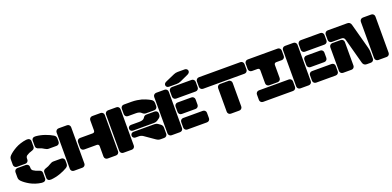

<svg xmlns="http://www.w3.org/2000/svg" viewBox="5 -1930 6079 2976"><g transform="rotate(-20 3044.0 -441.5)"><path d="M477.1 -513.2Q428.2 -525.9 428.2 -566.9V-655.8Q428.2 -681.2 445.6 -695.1Q462.9 -709 495.1 -706.1Q571.3 -699.2 643.1 -673.8Q714.8 -648.4 766.1 -617.2Q783.7 -606.4 791.7 -592Q799.8 -577.6 799.8 -555.2V-505.9Q799.8 -484.4 785.2 -469.7Q770.5 -455.1 749 -455.1H619.1Q589.8 -455.1 561 -474.1Q522 -501 477.1 -513.2ZM250 -425.8V-411.1Q250 -389.6 235.4 -374.8Q220.7 -359.9 199.2 -359.9H61Q39.6 -359.9 24.7 -374.8Q9.8 -389.6 9.8 -411.1V-495.1Q9.8 -516.6 15.9 -530.8Q22 -544.9 36.1 -560.1Q56.6 -581.1 85.2 -602.3Q113.8 -623.5 152.1 -645.3Q190.4 -667 239.5 -683.1Q288.6 -699.2 338.9 -705.1Q371.6 -708.5 389.9 -694.8Q408.2 -681.2 408.2 -655.8V-566.9Q408.2 -526.4 358.9 -513.2Q309.6 -500 272 -474.1Q250 -458 250 -425.8ZM250 -289.1V-273.9Q250 -242.2 272 -226.1Q309.6 -200.2 358.9 -187Q408.2 -173.8 408.2 -132.8V-43.9Q408.2 -18.6 390.1 -5.1Q372.1 8.3 338.9 4.9Q288.6 -1 239.5 -17.1Q190.4 -33.2 152.1 -54.9Q113.8 -76.7 85.2 -97.9Q56.6 -119.1 36.1 -140.1Q22 -155.3 15.9 -169.4Q9.8 -183.6 9.8 -205.1V-289.1Q9.8 -310.5 24.7 -325.2Q39.6 -339.8 61 -339.8H199.2Q220.7 -339.8 235.4 -325.2Q250 -310.5 250 -289.1ZM477.1 -187Q517.6 -198.2 561 -226.1Q589.8 -245.1 619.1 -245.1H749Q770.5 -245.1 785.2 -230.2Q799.8 -215.3 799.8 -193.8V-145Q799.8 -122.6 791.7 -108.2Q783.7 -93.8 766.1 -83Q714.8 -51.8 643.1 -26.4Q571.3 -1 495.1 5.9Q462.9 8.8 445.6 -4.9Q428.2 -18.6 428.2 -43.9V-132.8Q428.2 -174.3 477.1 -187Z M1059.6 -648.9V-50.8Q1059.6 -29.3 1044.9 -14.6Q1030.3 0 1008.8 0H870.6Q849.1 0 834.2 -14.6Q819.3 -29.3 819.3 -50.8V-648.9Q819.3 -670.4 834.2 -685.3Q849.1 -700.2 870.6 -700.2H1008.8Q1030.3 -700.2 1044.9 -685.3Q1059.6 -670.4 1059.6 -648.9ZM1130.4 -445.8H1339.4Q1356 -445.8 1365.2 -455.1Q1374.5 -464.4 1374.5 -481V-648.9Q1374.5 -670.4 1389.4 -685.3Q1404.3 -700.2 1425.8 -700.2H1563.5Q1585 -700.2 1599.9 -685.3Q1614.7 -670.4 1614.7 -648.9V-50.8Q1614.7 -29.3 1599.9 -14.6Q1585 0 1563.5 0H1425.8Q1404.3 0 1389.4 -14.6Q1374.5 -29.3 1374.5 -50.8V-221.2Q1374.5 -237.8 1365.2 -246.8Q1356 -255.9 1339.4 -255.9H1130.4Q1108.9 -255.9 1094.2 -270.8Q1079.6 -285.6 1079.6 -307.1V-395Q1079.6 -416.5 1094.2 -431.2Q1108.9 -445.8 1130.4 -445.8Z M1874.5 -648.9V-50.8Q1874.5 -29.3 1859.9 -14.6Q1845.2 0 1823.7 0H1685.5Q1664.1 0 1649.2 -14.6Q1634.3 -29.3 1634.3 -50.8V-648.9Q1634.3 -670.4 1649.2 -685.3Q1664.1 -700.2 1685.5 -700.2H1823.7Q1845.2 -700.2 1859.9 -685.3Q1874.5 -670.4 1874.5 -648.9ZM2078.6 -509.8H1945.3Q1923.8 -509.8 1909.2 -524.7Q1894.5 -539.6 1894.5 -561V-648.9Q1894.5 -670.4 1909.2 -685.3Q1923.8 -700.2 1945.3 -700.2H2073.7Q2118.7 -700.2 2162.1 -693.6Q2205.6 -687 2234.4 -679.2Q2263.2 -671.4 2295.2 -658Q2327.1 -644.5 2340.1 -637.7Q2353 -630.9 2373.5 -619.1Q2409.7 -597.7 2409.7 -557.1V-505.9Q2409.7 -484.4 2394.8 -469.7Q2379.9 -455.1 2358.4 -455.1H2224.6Q2191.4 -455.1 2167.5 -479Q2138.7 -509.8 2078.6 -509.8ZM2343.8 -286.1Q2319.3 -272 2289.6 -272H1943.4Q1921.9 -272 1908.2 -285.2Q1894.5 -298.3 1894.5 -318.8Q1894.5 -339.4 1908.2 -352.8Q1921.9 -366.2 1943.4 -366.2H2078.6Q2147.9 -366.2 2167.5 -399.9Q2177.7 -418 2190.9 -426.5Q2204.1 -435.1 2224.6 -435.1H2358.4Q2380.4 -435.1 2395 -421.4Q2409.7 -407.7 2409.7 -387.2V-366.2Q2409.7 -335.9 2384.3 -314.9Q2357.9 -294.4 2343.8 -286.1ZM2358.4 0H2301.3Q2279.3 0 2263.2 -5.6Q2247.1 -11.2 2225.6 -25.9L2065.4 -137.2Q2034.2 -158.2 1998.5 -158.2H1943.4Q1921.9 -158.2 1908.2 -171.4Q1894.5 -184.6 1894.5 -205.1Q1894.5 -225.6 1908.2 -238.8Q1921.9 -252 1943.4 -252H2287.6Q2319.3 -252 2343.8 -234.9L2378.4 -210.9Q2409.7 -188 2409.7 -150.9V-50.8Q2409.7 -29.3 2394.8 -14.6Q2379.9 0 2358.4 0Z M2827.6 -720.2H2700.2Q2678.7 -720.2 2665 -732.7Q2651.4 -745.1 2651.4 -763.2Q2651.4 -779.8 2660.9 -791.3Q2670.4 -802.7 2691.4 -812L2837.4 -876Q2869.6 -890.1 2902.3 -890.1H3019.5Q3040.5 -890.1 3054.4 -877.2Q3068.4 -864.3 3068.4 -846.2Q3068.4 -814.9 3030.3 -796.9L2894.5 -734.9Q2861.3 -720.2 2827.6 -720.2ZM2618.7 0H2480.5Q2459 0 2444.1 -14.6Q2429.2 -29.3 2429.2 -50.8V-648.9Q2429.2 -670.4 2444.1 -685.3Q2459 -700.2 2480.5 -700.2H2618.7Q2640.1 -700.2 2654.8 -685.3Q2669.4 -670.4 2669.4 -648.9V-50.8Q2669.4 -29.3 2654.8 -14.6Q2640.1 0 2618.7 0ZM3063.5 -509.8H2740.2Q2718.8 -509.8 2704.1 -524.7Q2689.5 -539.6 2689.5 -561V-648.9Q2689.5 -670.4 2704.1 -685.3Q2718.8 -700.2 2740.2 -700.2H3063.5Q3085 -700.2 3099.6 -685.3Q3114.3 -670.4 3114.3 -648.9V-561Q3114.3 -539.6 3099.6 -524.7Q3085 -509.8 3063.5 -509.8ZM2968.3 -255.9H2740.2Q2718.8 -255.9 2704.1 -270.8Q2689.5 -285.6 2689.5 -307.1V-395Q2689.5 -416.5 2704.1 -431.2Q2718.8 -445.8 2740.2 -445.8H2968.3Q2989.7 -445.8 3004.6 -431.2Q3019.5 -416.5 3019.5 -395V-307.1Q3019.5 -285.6 3004.6 -270.8Q2989.7 -255.9 2968.3 -255.9ZM3063.5 0H2740.2Q2718.8 0 2704.1 -14.6Q2689.5 -29.3 2689.5 -50.8V-139.2Q2689.5 -160.6 2704.1 -175.3Q2718.8 -189.9 2740.2 -189.9H3063.5Q3085 -189.9 3099.6 -175.3Q3114.3 -160.6 3114.3 -139.2V-50.8Q3114.3 -29.3 3099.6 -14.6Q3085 0 3063.5 0Z M3868.2 -509.8H3185.1Q3163.6 -509.8 3148.7 -524.7Q3133.8 -539.6 3133.8 -561V-648.9Q3133.8 -670.4 3148.7 -685.3Q3163.6 -700.2 3185.1 -700.2H3868.2Q3889.6 -700.2 3904.3 -685.3Q3918.9 -670.4 3918.9 -648.9V-561Q3918.9 -539.6 3904.3 -524.7Q3889.6 -509.8 3868.2 -509.8ZM3596.2 0H3458Q3436.5 0 3421.9 -14.6Q3407.2 -29.3 3407.2 -50.8V-439Q3407.2 -460.4 3421.9 -475.3Q3436.5 -490.2 3458 -490.2H3596.2Q3617.7 -490.2 3632.3 -475.3Q3647 -460.4 3647 -439V-50.8Q3647 -29.3 3632.3 -14.6Q3617.7 0 3596.2 0Z M3989.7 -700.2H4482.9Q4504.4 -700.2 4519 -685.3Q4533.7 -670.4 4533.7 -648.9V-561Q4533.7 -539.6 4519 -524.7Q4504.4 -509.8 4482.9 -509.8H4391.6Q4375 -509.8 4366 -500.7Q4356.9 -491.7 4356.9 -475.1V-261.2Q4356.9 -239.7 4342 -224.9Q4327.1 -210 4305.7 -210H4167.5Q4146 -210 4131.3 -224.9Q4116.7 -239.7 4116.7 -261.2V-475.1Q4116.7 -491.7 4107.4 -500.7Q4098.1 -509.8 4081.5 -509.8H3989.7Q3968.3 -509.8 3953.4 -524.7Q3938.5 -539.6 3938.5 -561V-648.9Q3938.5 -670.4 3953.4 -685.3Q3968.3 -700.2 3989.7 -700.2ZM4533.7 -140.1V-51.8Q4533.7 -30.3 4519 -15.6Q4504.4 -1 4482.9 -1H3989.7Q3968.3 -1 3953.4 -15.6Q3938.5 -30.3 3938.5 -51.8V-140.1Q3938.5 -161.6 3953.4 -176.3Q3968.3 -190.9 3989.7 -190.9H4482.9Q4504.4 -190.9 4519 -176.3Q4533.7 -161.6 4533.7 -140.1Z M4742.7 0H4604.5Q4583 0 4568.1 -14.6Q4553.2 -29.3 4553.2 -50.8V-648.9Q4553.2 -670.4 4568.1 -685.3Q4583 -700.2 4604.5 -700.2H4742.7Q4764.2 -700.2 4778.8 -685.3Q4793.5 -670.4 4793.5 -648.9V-50.8Q4793.5 -29.3 4778.8 -14.6Q4764.2 0 4742.7 0ZM5187.5 -509.8H4864.3Q4842.8 -509.8 4828.1 -524.7Q4813.5 -539.6 4813.5 -561V-648.9Q4813.5 -670.4 4828.1 -685.3Q4842.8 -700.2 4864.3 -700.2H5187.5Q5209 -700.2 5223.6 -685.3Q5238.3 -670.4 5238.3 -648.9V-561Q5238.3 -539.6 5223.6 -524.7Q5209 -509.8 5187.5 -509.8ZM5092.3 -255.9H4864.3Q4842.8 -255.9 4828.1 -270.8Q4813.5 -285.6 4813.5 -307.1V-395Q4813.5 -416.5 4828.1 -431.2Q4842.8 -445.8 4864.3 -445.8H5092.3Q5113.8 -445.8 5128.7 -431.2Q5143.6 -416.5 5143.6 -395V-307.1Q5143.6 -285.6 5128.7 -270.8Q5113.8 -255.9 5092.3 -255.9ZM5187.5 0H4864.3Q4842.8 0 4828.1 -14.6Q4813.5 -29.3 4813.5 -50.8V-139.2Q4813.5 -160.6 4828.1 -175.3Q4842.8 -189.9 4864.3 -189.9H5187.5Q5209 -189.9 5223.6 -175.3Q5238.3 -160.6 5238.3 -139.2V-50.8Q5238.3 -29.3 5223.6 -14.6Q5209 0 5187.5 0Z M5309.1 -700.2H5630.9Q5680.7 -700.2 5693.8 -648.9L5807.1 -231Q5817.9 -191.9 5817.9 -152.8V-50.8Q5817.9 -29.3 5803.2 -14.6Q5788.6 0 5767.1 0H5699.2Q5647.9 0 5634.3 -50.8L5522 -466.8Q5516.1 -488.8 5502.9 -499.3Q5489.7 -509.8 5465.8 -509.8H5309.1Q5287.6 -509.8 5272.7 -524.7Q5257.8 -539.6 5257.8 -561V-648.9Q5257.8 -670.4 5272.7 -685.3Q5287.6 -700.2 5309.1 -700.2ZM6026.9 0H5889.2Q5867.7 0 5852.8 -14.6Q5837.9 -29.3 5837.9 -50.8V-648.9Q5837.9 -670.4 5852.8 -685.3Q5867.7 -700.2 5889.2 -700.2H6026.9Q6048.3 -700.2 6063.2 -685.3Q6078.1 -670.4 6078.1 -648.9V-50.8Q6078.1 -29.3 6063.2 -14.6Q6048.3 0 6026.9 0ZM5498 -439V-50.8Q5498 -29.3 5483.4 -14.6Q5468.8 0 5447.3 0H5309.1Q5287.6 0 5272.7 -14.6Q5257.8 -29.3 5257.8 -50.8V-439Q5257.8 -460.4 5272.7 -475.3Q5287.6 -490.2 5309.1 -490.2H5447.3Q5468.8 -490.2 5483.4 -475.3Q5498 -460.4 5498 -439Z"/></g></svg>

Font: Nastup Soft
Style: Regular
Weight: 400
Designer: Maksym Kobuzan
Foundry: Zakznak
Version: Version 1.020;hotconv 1.0.109;makeotfexe 2.5.65596